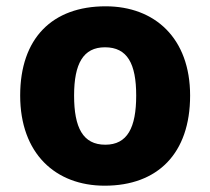

<svg xmlns="http://www.w3.org/2000/svg" viewBox="-20 -579 667 609"><path d="M583 -276C583 -458 471 -559 315 -559C146 -559 44 -458 44 -276C44 -92 156 10 312 10C480 10 583 -92 583 -276ZM215 -276C215 -377 244 -429 313 -429C384 -429 412 -377 412 -276C412 -174 384 -120 314 -120C243 -120 215 -174 215 -276Z"/></svg>

Font: Noto Sans Bengali UI ExtraBold
Style: Regular
Weight: 800
Designer: Jelle Bosma - Monotype Design Team
Foundry: Monotype Imaging Inc.
Version: Version 2.003